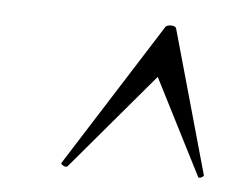

<svg xmlns="http://www.w3.org/2000/svg" viewBox="-32 -671 418 333"><g transform="rotate(5 176.5 -504.0)"><path d="M96 -375Q93 -373 88.5 -375.5Q84 -378 85 -380L243 -629Q245 -634 253.5 -634Q262 -634 263 -629L333 -380Q333 -378 328.5 -376Q324 -374 323 -377L238.4 -543.2Z"/></g></svg>

Font: Cormorant Garamond Light
Style: Italic
Weight: 300
Italic angle: -10°
Designer: Christian Thalmann (Catharsis Fonts)
Foundry: Catharsis Fonts
Version: Version 4.001